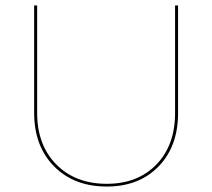

<svg xmlns="http://www.w3.org/2000/svg" viewBox="-20 -678 777 703"><path d="M371 5Q251 5 178 -69Q105 -143 105 -265V-658H116V-265Q116 -147 186 -76Q256 -5 371 -5Q484 -5 552.5 -75.5Q621 -146 621 -264V-658H632V-264Q632 -142 560.5 -68.5Q489 5 371 5Z"/></svg>

Font: EauTest Hairline
Style: Regular
Weight: 250
Designer: Christian Thalmann (Catharsis Fonts)
Version: Version 0.001;PS 000.001;hotconv 1.0.88;makeotf.lib2.5.64775